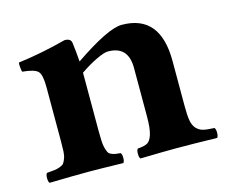

<svg xmlns="http://www.w3.org/2000/svg" viewBox="-72 -541 759 639"><g transform="rotate(-15 308.0 -221.0)"><path d="M228 -122.1Q228 -100.6 228.8 -86.7Q229.5 -72.8 232.4 -62.7Q235.4 -52.7 238 -47.4Q240.7 -42 247.8 -38.8Q254.9 -35.6 261 -34.4Q267.1 -33.2 279.8 -32.2Q284.2 -27.8 284.2 -15.1Q284.2 -2.4 279.8 2Q193.8 0 163.1 0Q109.9 0 25.9 2Q21.5 -2.4 21.5 -15.1Q21.5 -27.8 25.9 -32.2Q44.4 -33.7 52.7 -34.7Q61 -35.6 71.3 -39.3Q81.5 -43 85.2 -47.9Q88.9 -52.7 92.8 -63Q96.7 -73.2 97.4 -86.9Q98.1 -100.6 98.1 -122.1V-309.1Q98.1 -351.1 86.7 -363Q75.2 -375 33.2 -378.9Q31.7 -383.8 30.5 -395Q29.3 -406.2 30.8 -411.1Q111.8 -421.4 196.8 -443.8Q218.8 -443.8 220.2 -426.8Q224.1 -397.5 226.6 -362.3Q346.2 -443.8 393.1 -443.8Q525.9 -443.8 525.9 -284.2V-127.9Q525.9 -95.7 529.1 -77.9Q532.2 -60.1 542 -49.8Q551.8 -39.6 564.7 -36.4Q577.6 -33.2 603 -32.2Q607.4 -27.8 607.4 -15.1Q607.4 -2.4 603 2Q517.1 0 460.9 0Q422.9 0 338.9 2Q334.5 -2.4 334.5 -15.1Q334.5 -27.8 338.9 -32.2Q361.8 -33.7 372.6 -39.8Q383.3 -45.9 389.6 -66.2Q396 -86.4 396 -127.9V-294.9Q396 -370.1 326.2 -370.1Q313 -370.1 285.4 -356.9Q257.8 -343.8 228 -323.2V-321.3Z"/></g></svg>

Font: Linux Libertine G
Style: Bold
Weight: 700
Designer: Philipp H. Poll
Foundry: Philipp H. Poll
Version: Version 5.0.3